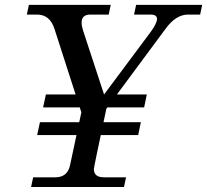

<svg xmlns="http://www.w3.org/2000/svg" viewBox="-20 -752 833 772"><path d="M478.5 0H105L113.3 -39.1H202.6Q251.5 -39.1 261.7 -87.9L307.1 -300.3L199.2 -635.3Q180.7 -693.4 129.4 -693.4H87.9L96.2 -732.4H425.3L417 -693.4H343.3Q308.1 -693.4 308.1 -661.1Q308.1 -647.9 314 -629.4L398.4 -372.1L586.9 -625Q611.3 -659.2 611.3 -675.8Q611.3 -693.4 585.4 -693.4H519L527.3 -732.4H793L784.7 -693.4H735.8Q687 -693.4 645 -635.3L407.7 -314.9Q357.4 -79.6 357.4 -72.3Q357.4 -39.1 397.9 -39.1H486.8ZM559.6 -320.3H153.3L164.6 -372.1H570.3ZM535.6 -209H129.4L140.6 -260.7H546.4Z"/></svg>

Font: Munson
Style: Italic
Weight: 400
Italic angle: -12°
Designer: Paul James MIller
Foundry: High-Logic / Made with FontCreator
Version: Version 2.10;May 5, 2019;FontCreator 11.5.0.2430 64-bit